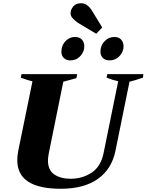

<svg xmlns="http://www.w3.org/2000/svg" viewBox="-20 -1159 908 1189"><path d="M462 -1018Q439 -1035 428 -1048Q417 -1061 417 -1077Q417 -1099 433.5 -1119Q450 -1139 483 -1139Q519 -1139 547 -1097L613 -989L576 -950ZM360 -839Q360 -845 362 -857Q367 -888 390.5 -909Q414 -930 445 -930Q472 -930 487 -914Q502 -898 502 -872Q502 -862 501 -857Q494 -826 471 -805.5Q448 -785 416 -785Q390 -785 375 -800Q360 -815 360 -839ZM602 -840Q602 -876 627 -903Q652 -930 688 -930Q715 -930 730 -914Q745 -898 745 -872Q745 -862 744 -857Q737 -826 713.5 -805.5Q690 -785 659 -785Q632 -785 617 -800Q602 -815 602 -840ZM87 -167Q87 -194 93 -225L181 -655Q149 -663 109 -678L113 -700H458L453 -675L372 -653L282 -209Q277 -182 277 -166Q277 -105 316.5 -78.5Q356 -52 417 -52Q490 -52 547 -89.5Q604 -127 621 -209L712 -656Q678 -663 640 -678L644 -700H868L865 -678Q802 -657 782 -653L695 -225Q672 -112 586 -51Q500 10 356 10Q87 10 87 -167Z"/></svg>

Font: Trirong Black
Style: Italic
Weight: 900
Italic angle: -12°
Designer: Katatrad Team
Foundry: CadsonDemak
Version: Version 1.001